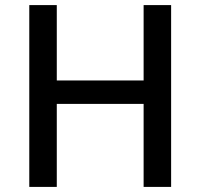

<svg xmlns="http://www.w3.org/2000/svg" viewBox="-20 -734 788 754"><path d="M652 0V-714H544V-418H203V-714H95V0H203V-326H544V0Z"/></svg>

Font: Noto Sans Devanagari UI Medium
Style: Regular
Weight: 500
Designer: Jelle Bosma - Monotype Design Team
Foundry: Monotype Imaging Inc.
Version: Version 2.004